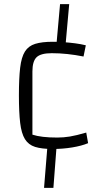

<svg xmlns="http://www.w3.org/2000/svg" viewBox="-20 -774 494 924"><path d="M254 -92 237 130H192L210 -92ZM251 -553 269 -754H313L295 -553ZM234 -57Q181 -57 149 -67Q117 -77 100 -104.5Q83 -132 77 -183Q71 -234 71 -315Q71 -397 77 -448Q83 -499 100 -526Q117 -553 149.5 -563Q182 -573 234 -573Q260 -573 287.5 -571Q315 -569 342 -565.5Q369 -562 393 -556L382 -502Q342 -510 304 -514Q266 -518 229 -518Q176 -518 156 -498.5Q136 -479 136 -430V-126Q178 -112 256 -112Q286 -112 316.5 -117Q347 -122 395 -136L404 -85Q373 -72 327.5 -64.5Q282 -57 234 -57Z"/></svg>

Font: Changa ExtraLight ExtraLight
Style: Regular
Weight: 250
Version: Version 3.002; ttfautohint (v1.8.2)